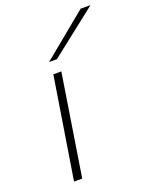

<svg xmlns="http://www.w3.org/2000/svg" viewBox="-147 -868 742 947"><g transform="rotate(-20 224.0 -395.0)"><path d="M117 0H74L159 -532H201ZM160 -596 396 -790H448L201 -596Z"/></g></svg>

Font: Georama ExtraExtended ExtraLight
Style: Italic
Weight: 200
Width: 8
Italic angle: -9°
Designer: Jean-Baptiste Levee
Foundry: Production Type
Version: Version 1.000